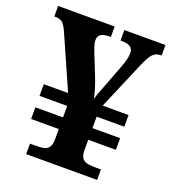

<svg xmlns="http://www.w3.org/2000/svg" viewBox="-131 -814 821 913"><g transform="rotate(20 279.5 -357.0)"><path d="M105 0V-53H128Q150 -53 168 -55Q186 -57 197.5 -69Q209 -81 210 -110V-165H70V-224H210V-282H70V-341H193L75 -608Q62 -638 49 -649.5Q36 -661 10 -661H7V-714H293V-661H286Q256 -661 242.5 -651.5Q229 -642 229 -622Q229 -610 233.5 -595.5Q238 -581 245 -563L283 -468Q296 -437 305 -407Q314 -377 318 -357Q320 -366 324 -377.5Q328 -389 333.5 -402.5Q339 -416 344 -430L386 -540Q399 -574 402.5 -591Q406 -608 406 -621Q406 -641 392 -651Q378 -661 345 -661H342V-714H550V-661H547Q522 -661 506.5 -645.5Q491 -630 471 -583L368 -341H499V-282H359V-224H499V-165H359V-115Q359 -84 370 -71Q381 -58 400 -55.5Q419 -53 441 -53H464V0Z"/></g></svg>

Font: Noto Serif Tamil
Style: Bold
Weight: 700
Designer: Indian Type Foundry, Tom Grace, and the Monotype Design Team
Foundry: Monotype Imaging Inc.
Version: Version 2.003